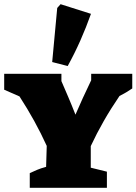

<svg xmlns="http://www.w3.org/2000/svg" viewBox="-54 -896 651 916"><path d="M88 0V-70Q105 -78 122.5 -85.5Q140 -93 166 -100L169 -200Q115 -319 39 -436L-34 -468V-544H239V-509Q255 -472 271.5 -433.5Q288 -395 306 -349Q323 -389 341 -428Q359 -467 381 -513V-544H577V-474Q548 -454 516 -438Q475 -378 441 -318.5Q407 -259 379 -199V-96L456 -77V0ZM269 -581 195 -600 219 -858 235 -876 380 -830Q357 -765 329.5 -703Q302 -641 269 -581Z"/></svg>

Font: Piazzolla SC Black
Style: Regular
Weight: 900
Designer: Juan Pablo del Peral
Foundry: Huerta Tipografica
Version: Version 1.330